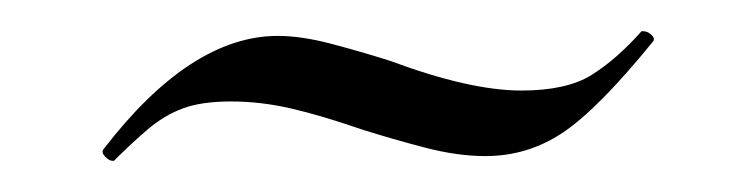

<svg xmlns="http://www.w3.org/2000/svg" viewBox="-20 -255 483 123"><path d="M52 -152Q50 -152 47.5 -154.5Q45 -157 46 -159Q102 -232 158 -232Q173 -232 192 -227Q211 -222 230 -216Q281 -197 314 -197Q343 -197 359 -207Q375 -217 391 -235H392Q395 -235 397.5 -232.5Q400 -230 398 -228Q363 -185 340.5 -170Q318 -155 291 -155Q273 -155 252 -160.5Q231 -166 212 -172Q186 -181 166.5 -185.5Q147 -190 128 -190Q109 -190 97 -185.5Q85 -181 74.5 -172Q64 -163 53 -152Z"/></svg>

Font: Cormorant Garamond
Style: Italic
Weight: 400
Italic angle: -10°
Designer: Christian Thalmann (Catharsis Fonts)
Foundry: Catharsis Fonts
Version: Version 4.000